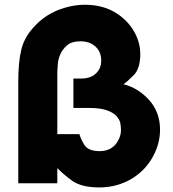

<svg xmlns="http://www.w3.org/2000/svg" viewBox="-20 -779 734 816"><path d="M57.6 0Q99.6 0 223.6 0Q223.6 -15.6 223.6 -64.5Q249 -38.1 288.1 -9.8Q328.1 17.6 402.3 17.6Q443.4 17.6 479.5 6.8Q515.6 -3.9 544.9 -22.5Q599.6 -57.6 629.9 -113.3Q660.2 -168.9 660.2 -227.5Q660.2 -302.7 613.3 -354.5Q565.4 -406.2 504.9 -420.9Q520.5 -431.6 548.8 -460Q576.2 -488.3 576.2 -549.8Q576.2 -578.1 567.4 -605.5Q558.6 -632.8 543 -656.2Q513.7 -701.2 461.9 -730.5Q409.2 -758.8 340.8 -758.8Q284.2 -758.8 224.6 -735.4Q165 -710.9 122.1 -662.1Q82 -618.2 70.3 -566.4Q57.6 -515.6 57.6 -426.8Q57.6 -383.8 57.6 -297.9Q57.6 -223.6 57.6 0ZM223.6 -473.6Q223.6 -483.4 225.6 -504.9Q226.6 -526.4 236.3 -547.9Q246.1 -570.3 265.6 -586.9Q285.2 -603.5 322.3 -603.5Q361.3 -603.5 385.7 -581.1Q410.2 -558.6 410.2 -521.5Q410.2 -488.3 387.7 -466.8Q365.2 -445.3 326.2 -445.3Q314.5 -445.3 292 -445.3Q292 -414.1 292 -320.3Q308.6 -320.3 357.4 -320.3Q405.3 -320.3 433.6 -310.5Q460.9 -300.8 473.6 -287.1Q487.3 -272.5 491.2 -256.8Q494.1 -240.2 494.1 -226.6Q494.1 -194.3 470.7 -165Q446.3 -136.7 403.3 -136.7Q354.5 -136.7 337.9 -164.1Q322.3 -190.4 317.4 -209Q286.1 -209 223.6 -209Q223.6 -275.4 223.6 -473.6Z"/></svg>

Font: Avakin
Style: Bold
Weight: 700
Designer: Herb Lubalin, Tom Carnase, Ed Benguiat, Adobe Type Staff
Version: Version 1.0